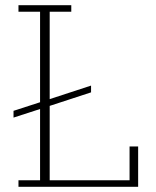

<svg xmlns="http://www.w3.org/2000/svg" viewBox="-20 -718 598 738"><path d="M51 -25H134V-299L32 -266V-292L134 -325V-673H51V-698H254V-673H171V-337L330 -389V-363L171 -311V-25H478V-155H511V0H51Z"/></svg>

Font: IBM Plex Serif ExtLt
Style: Regular
Weight: 200
Designer: Mike Abbink, Paul van der Laan, Pieter van Rosmalen
Foundry: Bold Monday
Version: Version 3.001